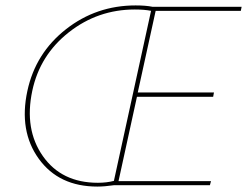

<svg xmlns="http://www.w3.org/2000/svg" viewBox="-20 -683 911 708"><path d="M868 -643H554L488 -342H769L766 -326H485L417 -15H758L754 0H400Q365 5 339 5Q197 5 123 -97.5Q49 -200 81 -348Q111 -487 223 -575Q335 -663 480 -663Q518 -663 542 -658H871ZM400 -16 537 -643Q513 -648 477 -648Q341 -648 234 -564Q127 -480 99 -348Q69 -206 138 -107.5Q207 -9 341 -9Q373 -9 400 -16Z"/></svg>

Font: EauTest Thin
Style: Italic
Weight: 250
Italic angle: -12°
Designer: Christian Thalmann (Catharsis Fonts)
Version: Version 0.001;PS 000.001;hotconv 1.0.88;makeotf.lib2.5.64775